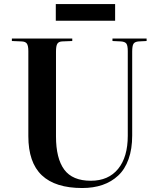

<svg xmlns="http://www.w3.org/2000/svg" viewBox="-20 -922 794 956"><path d="M257.8 -818.8V-901.9H553.2V-818.8ZM389.2 14.2Q255.4 14.2 188.2 -49.3Q121.1 -112.8 121.1 -244.1V-668Q121.1 -693.8 114 -704.6Q106.9 -715.3 86.9 -715.8L39.1 -717.8V-730H339.8V-717.8L289.1 -715.8Q272 -714.8 265.4 -704.1Q258.8 -693.4 258.8 -665V-243.2Q258.8 -133.3 299.8 -77.6Q340.8 -22 432.1 -22Q520 -22 568.1 -81.1Q616.2 -140.1 616.2 -246.1V-668Q616.2 -694.8 609.4 -704.6Q602.5 -714.4 582 -715.8L540 -717.8V-730H710V-717.8L670.9 -715.8Q651.4 -714.4 644.8 -704.1Q638.2 -693.8 638.2 -665V-247.1Q638.2 -180.2 620.1 -129.6Q602.1 -79.1 568.6 -47.9Q535.2 -16.6 490.2 -1.2Q445.3 14.2 389.2 14.2Z"/></svg>

Font: Display Semibold
Style: Regular
Weight: 600
Designer: Latin by Veronika Burian and Jose Scaglione. Greek by Irene Vlachou. Cyrillic by Vera Evstafieva.
Foundry: TypeTogether
Version: Version 3.002